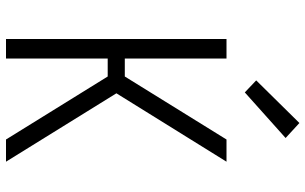

<svg xmlns="http://www.w3.org/2000/svg" viewBox="-209 -809 1018 640"><g transform="rotate(90 300.0 -489.0)"><path d="M110 0V-735H175V-396H235L445 -735H519L291 -368L519 0H445L235 -339H175V0ZM288 -796 248 -834 390 -978 440 -932Z"/></g></svg>

Font: Iosevka Aile Custom Light
Style: Regular
Weight: 300
Designer: Belleve Invis
Foundry: Belleve Invis
Version: Version 17.0.2; ttfautohint (v1.8.3)